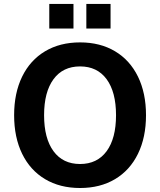

<svg xmlns="http://www.w3.org/2000/svg" viewBox="-20 -945 813 976"><path d="M51.8 -359.4Q51.8 -471.9 92.6 -555.6Q133.5 -639.3 209.2 -684.4Q284.9 -729.5 387 -729.5Q489 -729.5 564.7 -684.4Q640.4 -639.3 681.3 -555.6Q722.2 -471.9 722.2 -359.4Q722.2 -246.8 681.3 -163.1Q640.4 -79.4 564.7 -34.3Q489 10.7 387 10.7Q284.9 10.7 209.2 -34.3Q133.5 -79.4 92.6 -163.1Q51.8 -246.8 51.8 -359.4ZM569.8 -359.4Q569.8 -477.3 522 -542.4Q474.1 -607.4 387 -607.4Q299.8 -607.4 252 -542.4Q204.1 -477.3 204.1 -359.4Q204.1 -241.5 252 -176.4Q299.8 -111.3 387 -111.3Q474.1 -111.3 522 -176.4Q569.8 -241.5 569.8 -359.4ZM418.9 -925H542V-800H418.9ZM230.5 -925H353.5V-800H230.5Z"/></svg>

Font: Min Sans VF VF
Style: Regular
Weight: 400
Designer: Jinseong-Kim, NotoSansCJK, Nunito
Foundry: Jinseong-Kim
Version: Version 1.420;Glyphs 3.1.2 (3151)